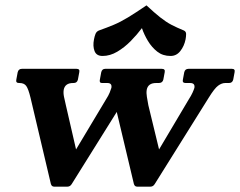

<svg xmlns="http://www.w3.org/2000/svg" viewBox="-20 -697 897 717"><path d="M182 0Q173 0 170 -10L94 -332Q86 -365 78 -376Q70 -387 53 -387H51Q38 -387 41 -400L46 -427Q49 -440 62 -440H266Q279 -440 276 -427L271 -400Q268 -387 255 -387H253Q223 -387 218 -362Q216 -350 219 -335.5Q222 -321 226 -304L264 -139L376 -326Q385 -340 389.5 -351Q394 -362 396 -369Q399 -387 381 -387H361Q350 -387 353 -400L358 -427Q361 -440 373 -440H584Q598 -440 595 -427L590 -400Q587 -387 573 -387H563Q533 -387 528 -362Q526 -350 528.5 -335.5Q531 -321 534 -304L574 -139L685 -326Q694 -340 699 -351Q704 -362 706 -369Q709 -387 690 -387H673Q660 -387 663 -400L668 -427Q671 -440 684 -440H846Q859 -440 856 -427L851 -400Q848 -387 835 -387H821Q808 -387 794.5 -377Q781 -367 760 -333L558 -10Q552 0 542 0H492Q483 0 480 -10L416 -279L248 -10Q242 0 232 0ZM510 -592Q492 -568 468.5 -544Q445 -520 418 -504Q391 -488 363 -488Q340 -488 333 -506.5Q326 -525 331 -550Q333 -561 336.5 -570Q340 -579 349 -583Q380 -594 405 -604.5Q430 -615 458 -632Q486 -649 527 -677Q557 -649 578.5 -632Q600 -615 620 -604.5Q640 -594 667 -583Q675 -579 675 -570Q675 -561 673 -550Q668 -525 653.5 -506.5Q639 -488 617 -488Q588 -488 567.5 -504Q547 -520 532.5 -544Q518 -568 510 -592Z"/></svg>

Font: Young Serif Light
Style: Italic
Weight: 300
Italic angle: -10.979°
Designer: Bastien Sozeau
Foundry: NBR — Bastien Sozeau
Version: Version 5.001